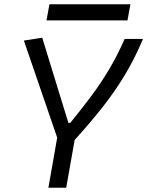

<svg xmlns="http://www.w3.org/2000/svg" viewBox="-20 -875 686 895"><path d="M205.6 0 246.6 -233.4 91.3 -686 176.8 -699.2 298.8 -302.2H307.6Q361.8 -368.7 406.5 -428.7Q451.2 -488.8 489.3 -552.7Q527.3 -616.7 561 -693.4H646.5Q607.4 -600.1 559.6 -521.5Q511.7 -442.9 454.1 -370.4Q396.5 -297.9 328.1 -222.7L288.6 0ZM196.8 -779.8 210.4 -855H587.9L574.2 -779.8Z"/></svg>

Font: Cascadia Mono PL SemiLight
Style: Italic
Weight: 350
Italic angle: -10°
Monospace: yes
Designer: Aaron Bell
Foundry: Saja Typeworks
Version: Version 2404.023; ttfautohint (v1.8.4)